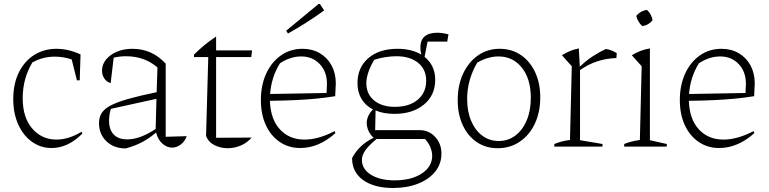

<svg xmlns="http://www.w3.org/2000/svg" viewBox="-20 -730 3830 956"><path d="M237 7Q182 7 138.5 -24.5Q95 -56 70.5 -111Q46 -166 46 -236Q46 -313 74 -369.5Q102 -426 150.5 -456.5Q199 -487 261 -487Q321 -487 381 -459L377 -330H363L337 -434Q297 -448 253 -448Q193 -448 141 -419Q93 -339 93 -241Q93 -145 140.5 -90Q188 -35 261 -35Q322 -35 386 -74L390 -65Q319 7 237 7Z M606 9Q547 9 510 -26.5Q473 -62 473 -117Q473 -145 485.5 -166Q498 -187 529.5 -204Q561 -221 617 -237Q673 -253 760 -271L764 -394Q700 -450 607 -450Q578 -450 546 -443L531 -316Q510 -323 499 -340Q488 -357 488 -378Q488 -409 508 -433.5Q528 -458 562 -472.5Q596 -487 639 -487Q738 -487 805 -413V-49L910 -52Q899 -24 879 -9.5Q859 5 837 5Q812 5 789.5 -14Q767 -33 757 -70Q723 -41 687 -22Q651 -3 606 9ZM523 -129Q523 -85 546 -60.5Q569 -36 614 -36Q677 -36 755 -88L759 -238L532 -188Q523 -158 523 -129Z M1056 -548V-479H1235L1231 -446H1056V-44L1233 -45Q1211 -19 1179 -5.5Q1147 8 1114 8Q1078 8 1047.5 -7.5Q1017 -23 1006 -54L1017 -446H946V-458Q971 -483 997.5 -505Q1024 -527 1056 -548Z M1475 7Q1417 7 1372.5 -23.5Q1328 -54 1303.5 -107.5Q1279 -161 1279 -232Q1279 -305 1305 -362.5Q1331 -420 1378 -453.5Q1425 -487 1487 -487Q1535 -487 1572.5 -465Q1610 -443 1631 -404Q1652 -365 1652 -315L1649 -251Q1599 -243 1551 -238.5Q1503 -234 1448.5 -231.5Q1394 -229 1324 -228Q1327 -136 1374 -85.5Q1421 -35 1496 -35Q1565 -35 1646 -77L1650 -67Q1567 7 1475 7ZM1374 -415Q1331 -346 1325 -262L1606 -267L1608 -313Q1608 -373 1572 -411Q1536 -449 1480 -449Q1426 -449 1374 -415ZM1414 -563 1405 -577 1566 -710H1573L1594 -678Q1550 -646 1505 -617.5Q1460 -589 1414 -563Z M1944 -163Q1890 -163 1850 -180L1848 -82H2070Q2115 -82 2146.5 -48.5Q2178 -15 2178 35Q2178 86 2147 124.5Q2116 163 2061.5 184.5Q2007 206 1937 206Q1843 206 1788 166.5Q1733 127 1733 57Q1768 -9 1840 -44Q1823 -60 1814.5 -79.5Q1806 -99 1806 -117Q1806 -153 1837 -185Q1800 -204 1780 -237.5Q1760 -271 1760 -316Q1760 -394 1814 -440.5Q1868 -487 1959 -487Q2030 -487 2078 -458Q2073 -478 2073 -493Q2073 -567 2158 -567Q2181 -567 2213 -559L2207 -523H2109L2094 -447Q2147 -404 2147 -333Q2147 -256 2091 -209.5Q2035 -163 1944 -163ZM1946 -198Q2018 -198 2060 -233.5Q2102 -269 2102 -328Q2102 -385 2061.5 -417.5Q2021 -450 1954 -450Q1928 -450 1898.5 -445.5Q1869 -441 1843 -432Q1823 -398 1813.5 -368.5Q1804 -339 1804 -316Q1804 -262 1842.5 -230Q1881 -198 1946 -198ZM1782 66Q1782 112 1827 140Q1872 168 1945 168Q2028 168 2080 134Q2132 100 2132 45Q2132 26 2123 3.5Q2114 -19 2096 -38H1855Q1814 -4 1798 20Q1782 44 1782 66Z M2458 8Q2399 8 2354 -22.5Q2309 -53 2284 -107Q2259 -161 2259 -231Q2259 -306 2286 -363.5Q2313 -421 2360 -454Q2407 -487 2468 -487Q2528 -487 2573.5 -456Q2619 -425 2644.5 -370.5Q2670 -316 2670 -246Q2670 -171 2643 -114Q2616 -57 2568 -24.5Q2520 8 2458 8ZM2463 -28Q2510 -28 2546 -55Q2582 -82 2602.5 -130.5Q2623 -179 2623 -243Q2623 -337 2578.5 -393Q2534 -449 2462 -449Q2410 -449 2356 -418Q2306 -332 2306 -237Q2306 -175 2326 -128Q2346 -81 2381.5 -54.5Q2417 -28 2463 -28Z M2740 0V-13Q2755 -19 2773.5 -24.5Q2792 -30 2818 -33L2827 -400L2778 -455Q2817 -480 2862 -489L2867 -398Q2897 -427 2929.5 -448.5Q2962 -470 2997 -486Q3026 -482 3051 -465L3049 -441Q2949 -438 2868 -381V-32L2980 -13V0Z M3088 0V-13Q3105 -20 3124.5 -25Q3144 -30 3166 -33L3175 -400L3126 -455Q3168 -481 3216 -489V-32L3300 -13V0ZM3201 -681Q3225 -659 3229 -629Q3209 -604 3178 -600Q3155 -621 3148 -651Q3169 -676 3201 -681Z M3561 7Q3503 7 3458.5 -23.5Q3414 -54 3389.5 -107.5Q3365 -161 3365 -232Q3365 -305 3391 -362.5Q3417 -420 3464 -453.5Q3511 -487 3573 -487Q3621 -487 3658.5 -465Q3696 -443 3717 -404Q3738 -365 3738 -315L3735 -251Q3685 -243 3637 -238.5Q3589 -234 3534.5 -231.5Q3480 -229 3410 -228Q3413 -136 3460 -85.5Q3507 -35 3582 -35Q3651 -35 3732 -77L3736 -67Q3653 7 3561 7ZM3460 -415Q3417 -346 3411 -262L3692 -267L3694 -313Q3694 -373 3658 -411Q3622 -449 3566 -449Q3512 -449 3460 -415Z"/></svg>

Font: Piazzolla ExtraLight
Style: Regular
Weight: 200
Designer: Juan Pablo del Peral
Foundry: Huerta Tipografica
Version: Version 1.330